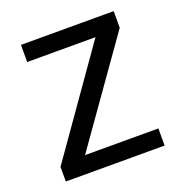

<svg xmlns="http://www.w3.org/2000/svg" viewBox="-103 -626 676 716"><g transform="rotate(-20 235.0 -268.0)"><path d="M431 0H39V-58L327 -468H56V-536H424V-470L140 -68H431Z"/></g></svg>

Font: ukannada15
Style: Book
Weight: 400
Designer: Jelle Bosma - Monotype Design Team
Foundry: Monotype Imaging Inc.
Version: Version 2.003